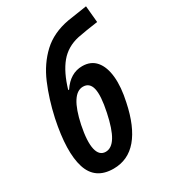

<svg xmlns="http://www.w3.org/2000/svg" viewBox="-189 -858 853 962"><g transform="rotate(-30 237.5 -377.0)"><path d="M180 10Q74 10 44 -84.5Q14 -179 51 -356Q73 -456 108 -538Q143 -620 202 -675Q261 -730 354 -747Q378 -751 407 -755Q436 -759 466 -764L475 -668Q438 -663 410.5 -658.5Q383 -654 357 -649Q288 -634 246.5 -584Q205 -534 179 -445H184Q230 -514 299 -514Q349 -514 377.5 -480.5Q406 -447 412 -386.5Q418 -326 400 -245Q374 -120 319 -55Q264 10 180 10ZM188 -83Q222 -83 247 -123.5Q272 -164 290 -250Q309 -340 299 -381.5Q289 -423 251 -423Q182 -423 148 -262Q130 -174 140.5 -128.5Q151 -83 188 -83Z"/></g></svg>

Font: Noto Sans ExtraCondensed SemiBold
Style: Italic
Weight: 600
Width: 2
Italic angle: -12°
Designer: Monotype Design Team
Foundry: Monotype Imaging Inc.
Version: Version 2.013; ttfautohint (v1.8.4.7-5d5b)